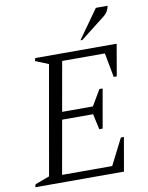

<svg xmlns="http://www.w3.org/2000/svg" viewBox="-94 -929 770 996"><g transform="rotate(-10 291.5 -431.0)"><path d="M10 0 14 -15 90 -43 191 -617 122 -645 126 -660H555L526 -493H510L486 -621H261L215 -361H377L426 -444H443L407 -239H389L371 -321H208L158 -39H422L492 -177H508L477 0ZM373 -710 481 -862H543Q540 -847 532.5 -833.5Q525 -820 506 -806L383 -710Z"/></g></svg>

Font: Spectral Light
Style: Italic
Weight: 300
Italic angle: -10°
Designer: Jean-Baptiste Levee
Foundry: Production Type
Version: Version 2.001